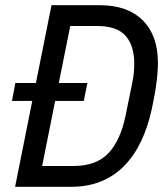

<svg xmlns="http://www.w3.org/2000/svg" viewBox="-20 -718 637 738"><path d="M104 -330H26L39 -399H118L178 -698H364Q470 -698 528.5 -640Q587 -582 587 -477Q587 -457 585 -433.5Q583 -410 579.5 -386Q576 -362 571.5 -339Q567 -316 563 -297Q548 -229 522 -174.5Q496 -120 458 -81Q420 -42 369 -21Q318 0 254 0H38ZM263 -80Q350 -80 396.5 -129Q443 -178 463 -275L488 -398Q493 -421 494.5 -440Q496 -459 496 -474Q496 -543 462.5 -580.5Q429 -618 355 -618H250L206 -399H316L302 -330H192L142 -80Z"/></svg>

Font: IBM Plex Sans Cond Text
Style: Italic
Weight: 450
Width: 3
Italic angle: -11°
Designer: Mike Abbink, Paul van der Laan, Pieter van Rosmalen
Foundry: Bold Monday
Version: Version 1.3